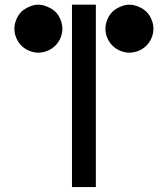

<svg xmlns="http://www.w3.org/2000/svg" viewBox="-20 -500 700 801"><path d="M280.3 -480.5Q280.3 -325.2 280.3 -57.6Q280.3 210 280.3 280.3Q313.5 280.3 379.9 280.3Q379.9 89.8 379.9 -480.5Q355.5 -480.5 280.3 -480.5ZM210.9 -309.6Q197.3 -295.9 177.7 -288.1Q159.2 -280.3 139.6 -280.3Q121.1 -280.3 101.6 -288.1Q83 -295.9 69.3 -309.6Q55.7 -323.2 47.9 -341.8Q40 -360.4 40 -379.9Q40 -399.4 47.9 -418Q55.7 -437.5 69.3 -451.2Q83 -463.9 101.6 -471.7Q121.1 -480.5 139.6 -480.5Q159.2 -480.5 177.7 -471.7Q197.3 -463.9 210.9 -451.2Q224.6 -437.5 232.4 -418Q240.2 -399.4 240.2 -379.9Q240.2 -360.4 232.4 -341.8Q224.6 -323.2 210.9 -309.6ZM590.8 -309.6Q577.1 -295.9 558.6 -288.1Q539.1 -280.3 519.5 -280.3Q501 -280.3 481.4 -288.1Q462.9 -295.9 449.2 -309.6Q435.5 -323.2 427.7 -341.8Q419.9 -360.4 419.9 -379.9Q419.9 -399.4 427.7 -418Q435.5 -437.5 449.2 -451.2Q462.9 -463.9 481.4 -471.7Q501 -480.5 519.5 -480.5Q539.1 -480.5 558.6 -471.7Q577.1 -463.9 590.8 -451.2Q604.5 -437.5 612.3 -418Q620.1 -399.4 620.1 -379.9Q620.1 -360.4 612.3 -341.8Q604.5 -323.2 590.8 -309.6Z"/></svg>

Font: Alibu-Mazigh Belqasem 1
Style: Bold
Weight: 400
Designer: Mazigh Mubarik Belqasem
Version: Version 1.0